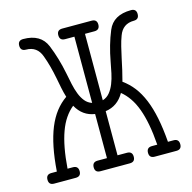

<svg xmlns="http://www.w3.org/2000/svg" viewBox="-99 -764 865 864"><g transform="rotate(-15 333.5 -332.5)"><path d="M357.4 -615.2H401.4C418 -615.2 426.3 -623.5 426.3 -640.1C426.3 -656.4 418 -664.6 401.4 -664.6H264.6C248 -664.6 239.7 -656.4 239.7 -640.1C239.7 -623.5 248 -615.2 264.6 -615.2H308.1V-306.6C295.1 -310.9 284.3 -318.2 275.9 -328.6C267.4 -339 260.4 -351.4 254.9 -365.7C249.3 -380 244.7 -395.8 241 -412.8C237.2 -429.9 233.7 -447.1 230.5 -464.4C220.7 -513.8 207.2 -559.7 189.9 -602.1C172.7 -643.7 136.9 -664.6 82.5 -664.6C65.9 -664.6 57.6 -656.4 57.6 -640.1C57.6 -623.5 65.9 -615.2 82.5 -615.2C117 -615.2 140.3 -598.5 152.3 -564.9C158.5 -548.3 164.1 -530.9 168.9 -512.7C173.8 -494.5 178.2 -475.3 182.1 -455.1L191.2 -408.4C194.3 -393 198.1 -377.9 202.6 -363.3C183.8 -350.3 167 -334.3 152.3 -315.4C137.7 -296.5 125.2 -274.3 114.7 -248.8C104.3 -223.2 95.8 -193.9 89.1 -160.9C82.4 -127.8 77.6 -90.7 74.7 -49.3H48.8C32.6 -49.3 24.4 -41 24.4 -24.4C24.4 -8.1 32.6 0 48.8 0H149.4C166 0 174.3 -8.1 174.3 -24.4C174.3 -41 166 -49.3 149.4 -49.3H124.5C127.1 -84.1 131 -115.5 136.2 -143.3C141.4 -171.1 147.9 -195.9 155.8 -217.5C163.6 -239.2 173 -258.1 184.1 -274.4C195.1 -290.7 207.8 -304.7 222.2 -316.4C241.7 -280.9 270.3 -260.4 308.1 -254.9V-49.3H264.6C248 -49.3 239.7 -41 239.7 -24.4C239.7 -8.1 248 0 264.6 0H401.4C418 0 426.3 -8.1 426.3 -24.4C426.3 -41 418 -49.3 401.4 -49.3H357.4V-254.9C395.5 -260.1 424.6 -280.6 444.8 -316.4C458.8 -305 471.4 -291.3 482.4 -275.1C493.5 -259 503 -240.1 511 -218.3C519 -196.5 525.6 -171.6 530.8 -143.8C536 -116 539.9 -84.5 542.5 -49.3H517.6C501 -49.3 492.7 -41 492.7 -24.4C492.7 -8.1 501 0 517.6 0H618.7C634.9 0 643.1 -8.1 643.1 -24.4C643.1 -41 634.9 -49.3 618.7 -49.3H592.3C589 -91 584.1 -128.3 577.4 -161.4C570.7 -194.4 562.1 -223.7 551.5 -249.3C540.9 -274.8 528.5 -296.9 514.2 -315.4C499.8 -334 483.2 -349.9 464.4 -363.3C468.9 -379.6 473.1 -396.5 477.1 -414.1L488.5 -466.6C492.3 -484 496.2 -501.1 500.2 -517.8C504.3 -534.6 509.1 -550.3 514.6 -564.9C526.7 -598.5 550.1 -615.2 585 -615.2C601.2 -615.2 609.4 -623.5 609.4 -640.1C609.4 -656.4 601.2 -664.6 585 -664.6C529.6 -664.6 493.3 -643.7 476.1 -602.1C458.8 -560.4 445.6 -514.5 436.5 -464.4C433.3 -447.1 429.9 -429.9 426.3 -412.8C422.7 -395.8 418 -379.9 412.1 -365.2C406.2 -350.6 398.9 -338 390.1 -327.4C381.3 -316.8 370.4 -309.6 357.4 -305.7Z"/></g></svg>

Font: Nathan
Style: Regular
Weight: 400
Designer: Peter Wiegel
Foundry: Peter Wiegel
Version: Version 1.001 2009